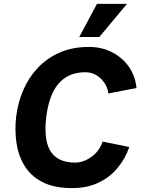

<svg xmlns="http://www.w3.org/2000/svg" viewBox="-20 -954 724 986"><path d="M350 12Q258 12 198 -19Q138 -50 106 -102.5Q74 -155 64.5 -220.5Q55 -286 63 -355Q72 -428 100 -492.5Q128 -557 175 -606.5Q222 -656 287.5 -684.5Q353 -713 437 -713Q502 -713 555 -686Q608 -659 641.5 -611.5Q675 -564 681 -502L537 -474Q533 -503 516.5 -528Q500 -553 474.5 -568Q449 -583 419 -583Q359 -583 317 -556Q275 -529 251 -478.5Q227 -428 218 -357Q208 -278 220.5 -225Q233 -172 269.5 -145.5Q306 -119 366 -119Q408 -119 449.5 -148.5Q491 -178 507 -227L644 -199Q623 -138 582.5 -90Q542 -42 484 -15Q426 12 350 12ZM490 -764H387L478 -934H632Z"/></svg>

Font: Inclusive Sans
Style: Italic
Weight: 400
Italic angle: -7°
Designer: Olivia King
Foundry: Olivia King
Version: Version 2.004